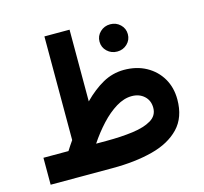

<svg xmlns="http://www.w3.org/2000/svg" viewBox="-100 -793 960 904"><g transform="rotate(-15 380.0 -341.0)"><path d="M435.1 -590.8Q435.1 -618.7 455.3 -637.9Q475.6 -657.2 504.4 -657.2Q533.2 -657.2 553.2 -637.9Q573.2 -618.7 573.2 -590.8Q573.2 -563 553.2 -543.7Q533.2 -524.4 504.4 -524.4Q475.6 -524.4 455.3 -543.7Q435.1 -563 435.1 -590.8ZM160.6 -131.3Q168 -143.1 175.5 -154.3Q183.1 -165.5 190.9 -176.8V-682.1H313.5V-332.5Q359.9 -379.4 407.5 -406Q455.1 -432.6 510.7 -433.1Q572.3 -433.1 619.1 -407.5Q666 -381.8 692.4 -336.9Q718.8 -292 718.8 -233.9Q718.8 -146.5 669.7 -95.2Q620.6 -43.9 535.6 -22Q450.7 0 341.3 0H38.6V-131.3ZM514.6 -304.2Q477.1 -304.2 438.2 -280.5Q399.4 -256.8 363 -217.5Q326.7 -178.2 295.4 -131.3H346.2Q417.5 -131.3 474.6 -138.9Q531.7 -146.5 565.4 -166.7Q599.1 -187 599.1 -225.1Q599.1 -260.7 575.2 -282.5Q551.3 -304.2 514.6 -304.2Z"/></g></svg>

Font: Vazirmatn RD UI
Style: Bold
Weight: 700
Designer: Saber Rastikerdar
Foundry: Saber Rastikerdar
Version: Version 33.003